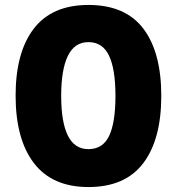

<svg xmlns="http://www.w3.org/2000/svg" viewBox="-20 -745 714 775"><path d="M631 -358Q631 -182 558 -86Q485 10 337 10Q191 10 117 -86.5Q43 -183 43 -359Q43 -534 116.5 -629.5Q190 -725 337 -725Q486 -725 558.5 -629.5Q631 -534 631 -358ZM227 -358Q227 -252 254 -197.5Q281 -143 337 -143Q395 -143 420.5 -196.5Q446 -250 446 -358Q446 -466 420 -520.5Q394 -575 337 -575Q281 -575 254 -519.5Q227 -464 227 -358Z"/></svg>

Font: Noto Sans Gujarati Condensed Black
Style: Regular
Weight: 900
Width: 3
Designer: Jelle Bosma - Monotype Design Team, Universal Thirst
Foundry: Monotype Imaging Inc.
Version: Version 2.106; ttfautohint (v1.8.4.7-5d5b)